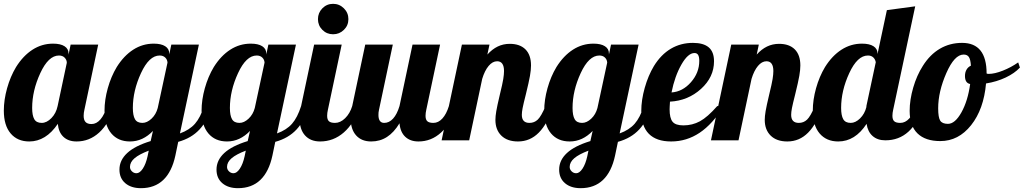

<svg xmlns="http://www.w3.org/2000/svg" viewBox="-33 -733 5348 1003"><path d="M325 -454V-447L336 -500H480L408 -160Q406 -151 405 -143.5Q404 -136 404 -128Q404 -106 414 -95.5Q424 -85 445 -85Q471 -85 492 -109.5Q513 -134 526 -179H568Q536 -87 485 -40.5Q434 6 367 6Q324 6 298.5 -18Q273 -42 269 -86Q238 -40 200.5 -17Q163 6 120 6Q58 6 22.5 -36Q-13 -78 -13 -155Q-13 -211 4 -272Q21 -333 51 -383Q88 -442 137 -473.5Q186 -505 244 -505Q283 -505 304 -491.5Q325 -478 325 -454ZM316 -405Q316 -420 305 -431.5Q294 -443 275 -443Q220 -443 177.5 -351Q135 -259 135 -169Q135 -130 146 -110.5Q157 -91 185 -91Q211 -91 235.5 -116Q260 -141 268 -179Z M851 -454V-448L862 -500H1006L907 -36Q957 -54 985.5 -86.5Q1014 -119 1033 -179H1075Q1052 -103 1009.5 -57Q967 -11 898 8L883 80Q865 164 820 207Q775 250 703 250Q652 250 621.5 224Q591 198 591 153Q591 104 631.5 66.5Q672 29 754 4L766 -49Q740 -22 710 -8Q680 6 646 6Q584 6 548.5 -36Q513 -78 513 -155Q513 -211 530 -272Q547 -333 577 -383Q614 -442 663 -473.5Q712 -505 770 -505Q809 -505 830 -491.5Q851 -478 851 -454ZM842 -406Q841 -422 830 -432.5Q819 -443 801 -443Q746 -443 703.5 -351Q661 -259 661 -169Q661 -130 672 -110.5Q683 -91 711 -91Q735 -91 758.5 -113Q782 -135 791 -169ZM744 54Q694 73 670 93.5Q646 114 646 139Q646 152 656 162Q666 172 680 172Q697 172 713 148Q729 124 738 83Z M1358 -454V-448L1369 -500H1513L1414 -36Q1464 -54 1492.5 -86.5Q1521 -119 1540 -179H1582Q1559 -103 1516.5 -57Q1474 -11 1405 8L1390 80Q1372 164 1327 207Q1282 250 1210 250Q1159 250 1128.5 224Q1098 198 1098 153Q1098 104 1138.5 66.5Q1179 29 1261 4L1273 -49Q1247 -22 1217 -8Q1187 6 1153 6Q1091 6 1055.5 -36Q1020 -78 1020 -155Q1020 -211 1037 -272Q1054 -333 1084 -383Q1121 -442 1170 -473.5Q1219 -505 1277 -505Q1316 -505 1337 -491.5Q1358 -478 1358 -454ZM1349 -406Q1348 -422 1337 -432.5Q1326 -443 1308 -443Q1253 -443 1210.5 -351Q1168 -259 1168 -169Q1168 -130 1179 -110.5Q1190 -91 1218 -91Q1242 -91 1265.5 -113Q1289 -135 1298 -169ZM1251 54Q1201 73 1177 93.5Q1153 114 1153 139Q1153 152 1163 162Q1173 172 1187 172Q1204 172 1220 148Q1236 124 1245 83Z M1787 -633Q1787 -600 1763.5 -577Q1740 -554 1707 -554Q1674 -554 1651 -577Q1628 -600 1628 -633Q1628 -666 1651 -689.5Q1674 -713 1707 -713Q1740 -713 1763.5 -689.5Q1787 -666 1787 -633ZM1532 -114Q1532 -127 1534 -143.5Q1536 -160 1540 -179L1608 -500H1752L1680 -160Q1678 -151 1677 -143.5Q1676 -136 1676 -128Q1676 -108 1685.5 -99.5Q1695 -91 1717 -91Q1745 -91 1770 -115.5Q1795 -140 1807 -179H1849Q1817 -88 1763 -41Q1709 6 1639 6Q1589 6 1560.5 -25.5Q1532 -57 1532 -114Z M1974 -91Q2000 -91 2020.5 -113.5Q2041 -136 2054 -179L2122 -500H2266L2194 -160Q2192 -151 2191 -143.5Q2190 -136 2190 -128Q2190 -108 2199.5 -99.5Q2209 -91 2231 -91Q2257 -91 2278 -114Q2299 -137 2312 -179H2354Q2322 -87 2271 -40.5Q2220 6 2153 6Q2110 6 2084 -18.5Q2058 -43 2054 -89Q2025 -41 1988.5 -17.5Q1952 6 1906 6Q1856 6 1827.5 -25.5Q1799 -57 1799 -114Q1799 -127 1801 -143.5Q1803 -160 1807 -179L1875 -500H2019L1947 -160Q1945 -152 1944.5 -145.5Q1944 -139 1944 -132Q1944 -112 1951.5 -101.5Q1959 -91 1974 -91Z M2555 -107Q2555 -125 2559.5 -152Q2564 -179 2578 -238Q2592 -295 2596 -320Q2600 -345 2600 -362Q2600 -387 2591 -400Q2582 -413 2564 -413Q2540 -413 2519.5 -388.5Q2499 -364 2486 -321L2418 0H2274L2380 -500H2524L2513 -448Q2538 -476 2567 -490Q2596 -504 2630 -504Q2683 -504 2712 -475Q2741 -446 2741 -391Q2741 -368 2735.5 -336.5Q2730 -305 2714 -240Q2701 -189 2697 -168Q2693 -147 2693 -133Q2693 -112 2703 -101.5Q2713 -91 2733 -91Q2758 -91 2776 -108Q2794 -125 2817 -179H2859Q2827 -86 2781.5 -40Q2736 6 2673 6Q2617 6 2586 -24.5Q2555 -55 2555 -107Z M3148 -454V-448L3159 -500H3303L3204 -36Q3254 -54 3282.5 -86.5Q3311 -119 3330 -179H3372Q3349 -103 3306.5 -57Q3264 -11 3195 8L3180 80Q3162 164 3117 207Q3072 250 3000 250Q2949 250 2918.5 224Q2888 198 2888 153Q2888 104 2928.5 66.5Q2969 29 3051 4L3063 -49Q3037 -22 3007 -8Q2977 6 2943 6Q2881 6 2845.5 -36Q2810 -78 2810 -155Q2810 -211 2827 -272Q2844 -333 2874 -383Q2911 -442 2960 -473.5Q3009 -505 3067 -505Q3106 -505 3127 -491.5Q3148 -478 3148 -454ZM3139 -406Q3138 -422 3127 -432.5Q3116 -443 3098 -443Q3043 -443 3000.5 -351Q2958 -259 2958 -169Q2958 -130 2969 -110.5Q2980 -91 3008 -91Q3032 -91 3055.5 -113Q3079 -135 3088 -169ZM3041 54Q2991 73 2967 93.5Q2943 114 2943 139Q2943 152 2953 162Q2963 172 2977 172Q2994 172 3010 148Q3026 124 3035 83Z M3697 -413Q3697 -330 3629 -268.5Q3561 -207 3467 -202Q3466 -185 3465.5 -176.5Q3465 -168 3465 -162Q3465 -116 3480.5 -97Q3496 -78 3537 -78Q3584 -78 3623.5 -99.5Q3663 -121 3714 -179H3748Q3690 -85 3622 -39.5Q3554 6 3473 6Q3396 6 3356.5 -34Q3317 -74 3317 -153Q3317 -210 3335 -274Q3353 -338 3383 -388Q3420 -448 3471.5 -478.5Q3523 -509 3587 -509Q3642 -509 3669.5 -485.5Q3697 -462 3697 -413ZM3595 -456Q3561 -456 3526.5 -395.5Q3492 -335 3475 -250Q3533 -254 3576.5 -303.5Q3620 -353 3620 -415Q3620 -436 3614 -446Q3608 -456 3595 -456Z M3962 -107Q3962 -125 3966.5 -152Q3971 -179 3985 -238Q3999 -295 4003 -320Q4007 -345 4007 -362Q4007 -387 3998 -400Q3989 -413 3971 -413Q3947 -413 3926.5 -388.5Q3906 -364 3893 -321L3825 0H3681L3787 -500H3931L3920 -448Q3945 -476 3974 -490Q4003 -504 4037 -504Q4090 -504 4119 -475Q4148 -446 4148 -391Q4148 -368 4142.5 -336.5Q4137 -305 4121 -240Q4108 -189 4104 -168Q4100 -147 4100 -133Q4100 -112 4110 -101.5Q4120 -91 4140 -91Q4165 -91 4183 -108Q4201 -125 4224 -179H4266Q4234 -86 4188.5 -40Q4143 6 4080 6Q4024 6 3993 -24.5Q3962 -55 3962 -107Z M4361 -169Q4361 -130 4372 -110.5Q4383 -91 4411 -91Q4436 -91 4460 -114.5Q4484 -138 4493 -174V-179L4542 -408Q4539 -424 4528.5 -433.5Q4518 -443 4501 -443Q4446 -443 4403.5 -351Q4361 -259 4361 -169ZM4551 -454V-450L4600 -680L4748 -700L4633 -160Q4631 -151 4630 -143.5Q4629 -136 4629 -128Q4629 -108 4638.5 -99.5Q4648 -91 4670 -91Q4696 -91 4717 -114Q4738 -137 4751 -179H4793Q4762 -90 4712.5 -45Q4663 0 4592 0Q4551 0 4525.5 -22.5Q4500 -45 4494 -86Q4464 -40 4427 -17Q4390 6 4346 6Q4284 6 4248.5 -36Q4213 -78 4213 -155Q4213 -211 4230 -272Q4247 -333 4277 -383Q4314 -442 4363 -473.5Q4412 -505 4470 -505Q4509 -505 4530 -491.5Q4551 -478 4551 -454Z M4719 -154Q4719 -211 4737.5 -275Q4756 -339 4788 -389Q4825 -448 4877 -478.5Q4929 -509 4993 -509Q5057 -509 5089 -469Q5121 -429 5121 -349Q5123 -348 5125.5 -347.5Q5128 -347 5132 -347Q5163 -347 5206 -364Q5249 -381 5286 -407L5295 -380Q5267 -350 5220.5 -328Q5174 -306 5118 -297Q5106 -162 5040 -79Q4974 4 4879 4Q4801 4 4760 -36Q4719 -76 4719 -154ZM5001 -448Q4953 -448 4910.5 -351Q4868 -254 4868 -167Q4868 -120 4878.5 -103Q4889 -86 4919 -86Q4956 -86 4989.5 -146Q5023 -206 5035 -294Q5021 -297 5014.5 -307.5Q5008 -318 5008 -336Q5008 -355 5016 -369Q5024 -383 5039 -390Q5037 -422 5028.5 -435Q5020 -448 5001 -448Z"/></svg>

Font: Galada
Style: Regular
Weight: 400
Designer: Latin by Pablo Impallari, Bengali by Jeremie Hornus, Yoann Minet, and Juan Bruce
Foundry: black foundry
Version: Version 1.261;PS 1.261;hotconv 1.0.86;makeotf.lib2.5.63406